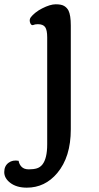

<svg xmlns="http://www.w3.org/2000/svg" viewBox="-86 -615 457 886"><path d="M0 127Q2 142.6 13.4 154.5Q24.9 166.5 46.9 166.5Q68.8 166.5 84 161.9Q99.1 157.2 109.4 144.5Q131.8 116.7 131.8 50.8V-442.4Q131.8 -476.6 122.3 -490Q112.8 -503.4 88.4 -503.4Q75.7 -503.4 65.4 -499Q56.2 -498 52.2 -512.7Q48.8 -525.4 56.2 -535.4Q63.5 -545.4 77.6 -556.6Q91.8 -567.9 108.4 -576.2Q145.5 -595.2 171.4 -595.2Q197.3 -595.2 210.2 -587.4Q223.1 -579.6 230 -566.4Q240.7 -544.9 240.7 -497.1V-18.1Q240.7 109.4 178.2 183.6Q121.6 251 37.6 251Q-10.3 251 -39.6 228Q-66.4 207 -66.4 179.2Q-66.4 150.4 -45.9 135.7Q-27.3 122.1 0 127Z"/></svg>

Font: Quando
Style: Regular
Weight: 400
Version: Version 1.002